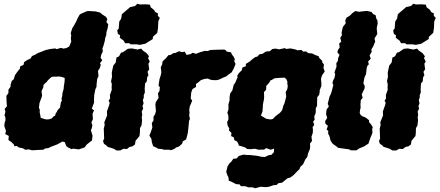

<svg xmlns="http://www.w3.org/2000/svg" viewBox="-20 -781 2351 1027"><path d="M134 18 115 20 102 12 81 8 70 0 57 1 54 -8 40 -22 25 -32 27 -54 8 -64 12 -81 3 -107 5 -125 9 -137V-153L4 -164L9 -184L5 -198L17 -213L15 -240L14 -268L25 -283V-301L37 -318L36 -326L43 -348L54 -358L60 -379L75 -400L86 -413L88 -426L106 -434L109 -449L126 -460L143 -468L151 -481L167 -488L182 -497L201 -504L223 -513L249 -519L277 -522L283 -518L306 -525L319 -521L335 -524L350 -532L361 -558L359 -576L361 -592L358 -603L367 -631L376 -645L387 -665L396 -685L407 -704L417 -709L444 -721L456 -722L490 -720L515 -714L528 -703L547 -691L554 -679L549 -663L559 -651L556 -631L549 -607V-595L542 -575L541 -564L533 -535L528 -523L530 -505L522 -490L518 -472L527 -459L515 -443L519 -434L513 -415L504 -402L507 -374L500 -359L497 -333L496 -316L490 -303L484 -273L483 -253V-232L477 -216L471 -200L483 -190L475 -173L477 -144L469 -126L474 -110L471 -95L466 -85L475 -55L472 -30L462 -22L444 -8L433 7L420 12L401 18L370 14L363 17L343 7L335 1L326 -21L314 -24L287 -9L274 -4L253 4L239 11L222 13L211 20L185 21L151 23ZM231 -142 242 -143 258 -148 264 -156 275 -163 278 -175 283 -181 289 -193 301 -205 303 -217 305 -231 311 -244 309 -253 313 -268 314 -283 317 -293 320 -303 321 -312 322 -324 324 -334 326 -352V-364L315 -368L303 -371L295 -372L282 -371H267L257 -370L246 -361L236 -351L229 -342L220 -334L213 -327L211 -311L206 -303L202 -291L204 -280L205 -269L201 -256L196 -243L191 -229L190 -218L188 -205L193 -194L192 -182L194 -172L196 -162L198 -150L207 -148L218 -144Z M678 -544 671 -550H649L642 -563L621 -579L622 -593L611 -599L607 -619L615 -628L618 -666L628 -681L632 -705L653 -723L676 -743L702 -749L715 -761L729 -757L758 -758L782 -756L786 -742L804 -728L810 -717L825 -709L824 -697L835 -685L827 -668L825 -629L821 -605L798 -584L797 -572L776 -559L757 -547L727 -541L711 -544ZM623 24H603L589 15L555 4L549 -3L536 -12L531 -27L537 -39L536 -69L535 -92L540 -113L538 -127L545 -144L553 -164L552 -185L563 -216L567 -231L561 -242L569 -255L568 -273L578 -301L577 -311L578 -331L574 -346L579 -370L578 -392L580 -403L586 -430L599 -447L603 -473L617 -480L627 -499L638 -502L664 -520L685 -522L715 -516L735 -521L745 -510L764 -497L777 -480L772 -470L781 -452L774 -440L778 -410L769 -397L774 -379L767 -367L765 -345L756 -335L754 -307L755 -287L749 -272V-257L744 -247L748 -228L742 -213L746 -201L738 -184L741 -166L738 -154L740 -138L737 -110L729 -96L728 -67L726 -53L705 -28L702 -8L688 2L673 5L659 16L639 15Z M858 20 844 16 827 15 819 10 799 1 792 -22 790 -38 779 -56 786 -73 795 -99 792 -123 801 -136V-156L810 -171L814 -187L811 -223L814 -236L828 -257L825 -283L833 -294L835 -315L828 -323L833 -357L840 -379L843 -395L840 -421L847 -436L850 -453L867 -469L881 -486L892 -487L908 -497L919 -498L937 -507L954 -502L968 -505L978 -487L1000 -492L1011 -499L1028 -493L1051 -502L1076 -509L1090 -508L1107 -514H1115L1138 -515L1179 -516L1188 -512L1193 -505L1216 -501L1220 -490L1229 -479L1236 -465L1233 -454L1240 -439L1231 -416L1219 -394L1202 -382L1191 -373L1172 -365L1151 -355L1136 -352L1113 -353L1099 -357L1091 -361L1071 -358L1054 -352L1039 -339L1028 -332L1029 -316L1010 -305L1003 -287L1000 -254L1008 -243L1001 -225L995 -212L992 -190L994 -181L992 -162L996 -145L991 -134L990 -120L988 -100L985 -72L979 -47L975 -35L958 -25L954 -12L937 3L922 8L912 16L892 23L888 20Z M1331 221H1309L1291 215H1269L1261 205L1243 204L1216 190L1204 186L1202 168L1196 156L1190 138L1197 109L1208 92L1218 83L1228 68L1245 67L1258 53L1272 49L1282 46L1301 48H1315L1343 51L1358 53L1372 56L1374 57L1396 59L1418 49L1432 47L1445 33L1446 14L1428 20L1417 16L1404 11L1393 19L1363 20L1345 15H1339L1322 17L1302 16L1292 8L1271 1L1258 -2L1253 -16L1247 -25L1234 -31L1230 -47L1216 -53L1218 -70L1205 -83L1206 -95L1198 -108L1195 -128L1202 -143L1201 -164L1196 -178L1202 -196V-224L1208 -244V-261L1211 -280L1223 -298L1230 -327L1238 -338L1251 -368L1249 -376L1257 -389L1273 -405L1277 -420L1295 -427V-439L1317 -453L1328 -463L1346 -476L1356 -478L1367 -490L1386 -494L1400 -504L1408 -506L1423 -507L1437 -519L1455 -521L1473 -517L1505 -524L1509 -519L1534 -522L1558 -517L1572 -512L1592 -514L1602 -505L1617 -506L1629 -497L1650 -495L1670 -485L1684 -481L1687 -472L1704 -455L1703 -449L1713 -435L1710 -418L1717 -399L1702 -377L1697 -359L1699 -335V-321L1690 -298V-289L1687 -274L1677 -261L1676 -230V-215L1669 -202V-183L1668 -174L1661 -159L1663 -141L1655 -130L1661 -113L1652 -101L1654 -87L1653 -70L1646 -50L1649 -27L1638 -13L1639 1L1638 15L1629 37L1623 60L1614 70L1601 98L1586 112L1582 124L1573 132L1550 156L1532 169L1519 172L1506 182L1489 196L1469 199L1460 208L1441 210L1422 217L1405 220L1374 218L1345 226ZM1428 -142 1440 -145 1452 -158 1466 -169 1477 -177 1488 -190 1491 -198 1495 -214 1501 -227 1505 -241 1508 -253 1511 -264 1510 -275 1508 -286 1511 -294 1515 -300 1518 -310 1519 -324 1517 -332V-345L1512 -357L1502 -366L1489 -365H1482L1469 -364L1455 -363L1446 -361L1435 -354L1427 -351L1420 -339L1413 -331L1404 -321V-312L1403 -300L1397 -294L1392 -288V-276L1393 -267L1392 -250L1388 -231L1386 -219V-208L1385 -199L1384 -186L1381 -176L1375 -164L1385 -157L1392 -153L1403 -146L1414 -144Z M1856 23 1848 18 1819 14 1789 10 1777 0 1765 -8 1757 -15 1748 -29 1742 -54 1735 -66 1736 -81 1727 -88 1734 -108 1721 -119 1719 -133 1730 -150 1724 -172 1727 -195 1739 -212 1733 -226 1743 -265 1750 -279 1756 -299 1763 -327 1758 -337 1762 -351 1769 -364 1773 -385 1769 -394 1780 -424 1779 -443 1788 -457V-468L1796 -488L1785 -500L1787 -512L1797 -528L1794 -548L1805 -558L1800 -579L1809 -593L1807 -606L1814 -637L1829 -656L1827 -673L1834 -687L1851 -697L1865 -711L1881 -722L1900 -718L1935 -722H1945L1967 -717L1977 -705L1989 -700L1993 -681L1999 -672L2000 -654L1995 -631L1998 -599L1983 -575L1987 -559L1976 -532L1967 -518L1968 -503L1957 -485L1963 -467L1949 -452L1953 -437L1945 -429L1941 -414L1938 -385L1930 -368L1926 -349L1924 -335L1931 -321L1930 -308L1920 -287L1915 -275L1920 -258L1910 -246L1908 -221L1909 -205L1906 -193L1904 -177L1910 -165L1919 -159L1932 -154L1939 -150L1954 -138V-128L1965 -115L1974 -101L1971 -91L1972 -69L1961 -43L1951 -13L1928 2L1901 13L1887 23Z M2154 -544 2147 -550H2125L2118 -563L2097 -579L2098 -593L2087 -599L2083 -619L2091 -628L2094 -666L2104 -681L2108 -705L2129 -723L2152 -743L2178 -749L2191 -761L2205 -757L2234 -758L2258 -756L2262 -742L2280 -728L2286 -717L2301 -709L2300 -697L2311 -685L2303 -668L2301 -629L2297 -605L2274 -584L2273 -572L2252 -559L2233 -547L2203 -541L2187 -544ZM2099 24H2079L2065 15L2031 4L2025 -3L2012 -12L2007 -27L2013 -39L2012 -69L2011 -92L2016 -113L2014 -127L2021 -144L2029 -164L2028 -185L2039 -216L2043 -231L2037 -242L2045 -255L2044 -273L2054 -301L2053 -311L2054 -331L2050 -346L2055 -370L2054 -392L2056 -403L2062 -430L2075 -447L2079 -473L2093 -480L2103 -499L2114 -502L2140 -520L2161 -522L2191 -516L2211 -521L2221 -510L2240 -497L2253 -480L2248 -470L2257 -452L2250 -440L2254 -410L2245 -397L2250 -379L2243 -367L2241 -345L2232 -335L2230 -307L2231 -287L2225 -272V-257L2220 -247L2224 -228L2218 -213L2222 -201L2214 -184L2217 -166L2214 -154L2216 -138L2213 -110L2205 -96L2204 -67L2202 -53L2181 -28L2178 -8L2164 2L2149 5L2135 16L2115 15Z"/></svg>

Font: Winky Rough ExtraBold
Style: Italic
Weight: 800
Italic angle: -8.97852°
Designer: Simon Atzbach
Foundry: typofactur
Version: Version 1.206; ttfautohint (v1.8.4.7-5d5b)